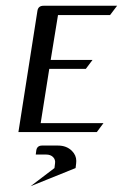

<svg xmlns="http://www.w3.org/2000/svg" viewBox="-20 -458 426 666"><path d="M43.9 0 109.9 -420.9Q112.8 -438 130.9 -438H386.2L361.8 -405.8H181.2L155.8 -250H300.8L277.8 -219.2H150.9L121.1 -30.8H338.9L315.9 0ZM85.9 188 168.9 125 170.9 108.9Q172.9 95.7 164.1 86.9Q155.3 78.1 140.1 78.1H104L106 63Q108.9 46.9 126 46.9H181.2Q210.9 46.9 229.5 65.4Q244.6 80.6 244.6 100.1Q244.6 106 244.1 108.9L242.2 125Z"/></svg>

Font: Hhenum
Style: Italic
Weight: 400
Designer: T. Christopher White
Version: Version 1.0